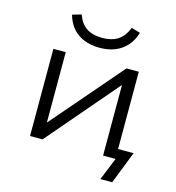

<svg xmlns="http://www.w3.org/2000/svg" viewBox="-121 -819 963 1051"><g transform="rotate(15 360.0 -294.0)"><path d="M544 128 596 0H525V-56H683L611 128ZM111 0V-494H181V-97H183L525 -494H595V0H525V-398H523L182 0ZM353 -565Q304 -565 265 -580.5Q226 -596 200 -626Q174 -656 161 -701L212 -716Q229 -667 263.5 -644Q298 -621 353 -621Q406 -621 440.5 -643Q475 -665 496 -716L546 -701Q532 -655 504.5 -625Q477 -595 439 -580Q401 -565 353 -565Z"/></g></svg>

Font: Nunito Sans 7pt SemiExpanded Light
Style: Regular
Weight: 300
Width: 6
Designer: Vernon Adams
Foundry: Vernon Adams
Version: Version 3.101;gftools[0.9.27]